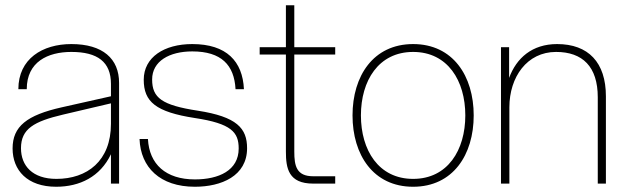

<svg xmlns="http://www.w3.org/2000/svg" viewBox="-20 -700 2392 732"><path d="M403 0H434V-384C434 -476 372 -532 252 -532C142 -532 50 -476 50 -360H82C82 -464 162 -502 252 -502C352 -502 403 -464 403 -380V-333L216 -291C82 -261 28 -218 28 -134C28 -51 84 12 194 12C284 12 362 -26 403 -112ZM60 -135C60 -209 110 -237 220 -263L403 -306V-228C403 -86 312 -18 195 -18C104 -18 60 -68 60 -135Z M723 12C824 12 922 -29 922 -135C922 -211 883 -255 734 -278C597 -299 560 -327 560 -397C560 -467 626 -504 713 -504C824 -504 873 -452 878 -360H910C905 -466 844 -532 713 -532C606 -532 528 -482 528 -396C528 -312 574 -273 723 -250C862 -229 890 -196 890 -134C890 -50 814 -16 723 -16C612 -16 549 -74 544 -170H512C516 -62 590 12 723 12Z M1070 -680V-520H970V-492H1070V-122C1070 -58 1080 0 1174 0H1258V-28H1174C1110 -28 1102 -68 1102 -122V-492H1258V-520H1102V-680Z M1555 12C1707 12 1786 -110 1786 -260C1786 -410 1707 -532 1555 -532C1403 -532 1324 -410 1324 -260C1324 -110 1403 12 1555 12ZM1356 -260C1356 -392 1423 -502 1555 -502C1687 -502 1754 -392 1754 -260C1754 -128 1687 -18 1555 -18C1423 -18 1356 -128 1356 -260Z M2259 -329V0H2290V-333C2290 -462 2223 -532 2104 -532C2009 -532 1949 -479 1921 -403V-520H1890V0H1922V-291C1922 -406 1989 -502 2100 -502C2201 -502 2259 -446 2259 -329Z"/></svg>

Font: Aspekta 100
Style: Regular
Weight: 100
Designer: Ivo Dolenc
Version: Version 2.000